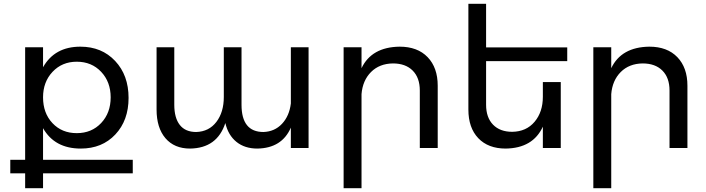

<svg xmlns="http://www.w3.org/2000/svg" viewBox="-20 -777 3709 1008"><path d="M677 62V133H206V211H112V133H34V62H112V-529H206V-424Q267 -532 402 -532Q514 -532 584.5 -457Q655 -382 655 -263Q655 -145 585.5 -71Q516 3 404 3Q267 3 206 -104V62ZM383 -453Q306 -453 256 -400Q206 -347 206 -266Q206 -183 255.5 -130.5Q305 -78 383 -78Q461 -78 511 -131Q561 -184 561 -266Q561 -347 511 -400Q461 -453 383 -453Z M1507 -529H1600V0H1507V-107Q1460 1 1331 3Q1265 3 1221.5 -32Q1178 -67 1163 -131Q1120 1 978 3Q895 3 848.5 -51.5Q802 -106 802 -202V-529H895V-227Q895 -158 924 -121Q953 -84 1010 -84Q1077 -86 1116 -137Q1155 -188 1155 -268V-529H1248V-227Q1248 -84 1363 -84Q1422 -86 1460.5 -127Q1499 -168 1507 -234Z M2078 -532Q2172 -532 2225 -477Q2278 -422 2278 -327V0H2184V-302Q2184 -369 2146.5 -406.5Q2109 -444 2043 -444Q1972 -443 1928 -399Q1884 -355 1878 -283V211H1784V-529H1878V-419Q1931 -530 2078 -532Z M2958 -456H2532V-227Q2532 -160 2568.5 -122.5Q2605 -85 2669 -85Q2743 -86 2786.5 -137.5Q2830 -189 2830 -269V-346H2924V0H2830V-112Q2778 1 2635 3Q2543 3 2491 -51.5Q2439 -106 2439 -202V-757H2532V-528H2958Z M3389 -532Q3483 -532 3536 -477Q3589 -422 3589 -327V0H3495V-302Q3495 -369 3457.5 -406.5Q3420 -444 3354 -444Q3283 -443 3239 -399Q3195 -355 3189 -283V211H3095V-529H3189V-419Q3242 -530 3389 -532Z"/></svg>

Font: Montserrat arm
Style: Regular
Weight: 400
Designer: Julieta Ulanovsky
Foundry: Julieta Ulanovsky
Version: Version 6.000;PS 006.000;hotconv 1.0.88;makeotf.lib2.5.64775